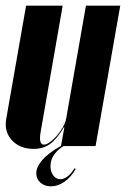

<svg xmlns="http://www.w3.org/2000/svg" viewBox="-36 -515 450 677"><path d="M189 -66Q164 -24 140 -7Q116 10 83 10Q34 10 6 -20.5Q-22 -51 -14 -96L56 -495H185L107 -48Q100 -5 119 -5Q128 -5 140.5 -14Q153 -23 164.5 -36.5Q176 -50 185 -65.5Q194 -81 197 -95L267 -495H388L301 0H179L191 -66ZM231 81Q214 110 191 126Q168 142 144 142Q121 142 106.5 129Q92 116 92 96Q92 80 101.5 65Q111 50 124.5 37.5Q138 25 153.5 15Q169 5 182 -2H192Q171 9 156.5 28Q142 47 142 71Q142 91 152 104Q162 117 177 117Q188 117 201 108Q214 99 227 78Z"/></svg>

Font: Moniqa Black Ita Display
Style: Italic
Weight: 900
Italic angle: -10°
Designer: Rajesh Rajput
Foundry: Rajesh Rajput
Version: Version 1.000